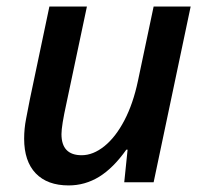

<svg xmlns="http://www.w3.org/2000/svg" viewBox="-20 -560 630 590"><path d="M247.1 -540 184.1 -242.2Q168.9 -173.3 168.9 -147.9Q168.9 -83 231 -83Q266.1 -83 300.8 -110.8Q335.4 -138.7 362.3 -190.2Q389.2 -241.7 403.8 -311L452.1 -540H565.9L452.1 0H361.8L372.1 -100.1H368.2Q328.1 -43.5 284.7 -16.8Q241.2 9.8 190.9 9.8Q125.5 9.8 89.8 -27.3Q54.2 -64.5 54.2 -133.8Q54.2 -164.6 60.1 -194.6Q65.9 -224.6 71.8 -254.9L131.8 -540Z"/></svg>

Font: TypoPRO Open Sans
Style: Italic
Weight: 600
Italic angle: -12°
Foundry: Ascender Corporation
Version: Version 1.10